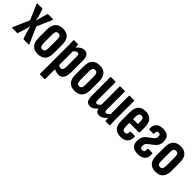

<svg xmlns="http://www.w3.org/2000/svg" viewBox="175 -1498 2683 2683"><g transform="rotate(45 1516.5 -156.0)"><path d="M18.6 0Q13.4 0 11.3 -4.1Q9.2 -8.2 12 -13.3L116.2 -252.9L19.2 -479.1Q16.8 -484.7 18.4 -488.1Q20 -491.5 25.2 -491.5H117.3Q126.9 -491.5 128.5 -484.3L154.8 -401.1Q160.8 -382.9 166.6 -360.8Q172.3 -338.6 177.8 -309.3H179.1Q185.2 -338.6 190.8 -360.8Q196.3 -382.9 201.7 -401.1L227.5 -484.5Q229.7 -491.5 238 -491.5H330.6Q336.1 -491.5 337.5 -488.1Q338.9 -484.7 336.5 -479.1L239.3 -254.6L345.1 -13.3Q347.3 -8.2 345.7 -4.1Q344.1 0 338.6 0H244.8Q236.1 0 233.8 -6.6L203.5 -100.3Q197.7 -120.1 191.3 -142.9Q185 -165.7 178.5 -193.5H177.1Q171.3 -165.7 165.3 -142.6Q159.2 -119.5 152.8 -100.3L121.5 -6.6Q119.8 0 109.9 0Z M525.2 6Q451.2 6 412.8 -36.2Q374.4 -78.5 374.4 -161.6V-330Q374.4 -413 412.8 -455.2Q451.2 -497.5 525.2 -497.5Q599.6 -497.5 637.9 -455.2Q676.1 -413 676.1 -330V-161.6Q676.1 -78.5 637.9 -36.2Q599.6 6 525.2 6ZM525.2 -85.8Q551.3 -85.8 562.9 -103.6Q574.5 -121.3 574.5 -162.6V-328Q574.5 -369.9 562.9 -388.1Q551.3 -406.2 525.2 -406.2Q499.2 -406.2 487.6 -388.1Q476 -369.9 476 -328V-162.6Q476 -121.3 487.9 -103.6Q499.8 -85.8 525.2 -85.8Z M932.6 6Q908 6 881.4 -1.6Q854.9 -9.2 834.3 -20.2L833.7 -101.9Q847.6 -94.8 863.2 -88.6Q878.8 -82.3 895 -82.3Q915.1 -82.3 925 -99.2Q934.9 -116.1 934.9 -155.4V-357.4Q934.9 -383.9 928.1 -395.1Q921.3 -406.2 904.8 -406.2Q887.5 -406.2 870 -392.3Q852.5 -378.3 836.5 -356.8L823 -419.1Q851.8 -453.9 881.8 -475.7Q911.9 -497.5 950.5 -497.5Q994.5 -497.5 1015.7 -467.6Q1036.9 -437.7 1036.9 -371.6V-152.7Q1036.9 -71.7 1011 -32.8Q985.1 6 932.6 6ZM753.4 185Q744.4 185 744.4 174.1V-371.7Q744.4 -406.1 743.9 -432.7Q743.4 -459.4 741.4 -479.5Q740.4 -491.5 749.4 -491.5H820.4Q829.6 -491.5 830.6 -481.7Q832.6 -469.7 834 -449.3Q835.4 -428.8 836.4 -409.4L846.4 -379.6V174.1Q846.4 185 837.1 185Z M1252.2 6Q1178.2 6 1139.8 -36.2Q1101.4 -78.5 1101.4 -161.6V-330Q1101.4 -413 1139.8 -455.2Q1178.2 -497.5 1252.2 -497.5Q1326.6 -497.5 1364.9 -455.2Q1403.1 -413 1403.1 -330V-161.6Q1403.1 -78.5 1364.9 -36.2Q1326.6 6 1252.2 6ZM1252.2 -85.8Q1278.3 -85.8 1289.9 -103.6Q1301.5 -121.3 1301.5 -162.6V-328Q1301.5 -369.9 1289.9 -388.1Q1278.3 -406.2 1252.2 -406.2Q1226.2 -406.2 1214.6 -388.1Q1203 -369.9 1203 -328V-162.6Q1203 -121.3 1214.9 -103.6Q1226.8 -85.8 1252.2 -85.8Z M1555.8 6Q1512.4 6 1491.9 -24.1Q1471.4 -54.1 1471.4 -113.1V-480.5Q1471.4 -491.5 1480.4 -491.5H1564.1Q1573.4 -491.5 1573.4 -480.5V-127.2Q1573.4 -105.6 1580 -95.7Q1586.5 -85.8 1600.9 -85.8Q1613.6 -85.8 1627.1 -95.3Q1640.6 -104.9 1655.4 -122.9V-480.5Q1655.4 -491.5 1664.3 -491.5H1748.4Q1757.4 -491.5 1757.4 -480.5V-127.2Q1757.4 -105.6 1763.9 -95.7Q1770.5 -85.8 1784.8 -85.8Q1796.9 -85.8 1810.8 -95.3Q1824.6 -104.9 1839.3 -122.9V-480.5Q1839.3 -491.5 1848.3 -491.5H1932.4Q1941.3 -491.5 1941.3 -480.5V-124.7Q1941.3 -87 1942.2 -58.9Q1943 -30.8 1944.3 -12.6Q1945.7 0 1935.8 0H1865.1Q1856.8 0 1855.2 -9.8Q1854.2 -20 1853 -33.8Q1851.8 -47.6 1850.8 -60.9Q1825.8 -30.3 1799.2 -12.2Q1772.7 6 1738.6 6Q1708.7 6 1690.1 -9.3Q1671.5 -24.7 1662.3 -55.7Q1638.5 -27.6 1612.9 -10.8Q1587.4 6 1555.8 6Z M2160.9 6Q2084.5 6 2047.4 -36Q2010.4 -78 2010.4 -166.4V-329.1Q2010.4 -413.7 2048.4 -455.6Q2086.5 -497.5 2158 -497.5Q2232.9 -497.5 2270.4 -455Q2308 -412.6 2308 -326.4V-232.5Q2308 -221.8 2298.3 -221.8H2111.2V-161.2Q2111.2 -117.2 2122.8 -98Q2134.4 -78.8 2160.9 -78.8Q2184.6 -78.8 2195.5 -92.6Q2206.4 -106.4 2205.2 -135.1Q2203.9 -145.9 2213.1 -145.9H2291.9Q2301.2 -145.9 2301.2 -135.9Q2302.8 -65.5 2267.5 -29.8Q2232.1 6 2160.9 6ZM2111.2 -293.3H2207.2V-340.6Q2207.2 -378.8 2195.8 -396Q2184.4 -413.3 2159.2 -413.3Q2134.6 -413.3 2122.9 -395.7Q2111.2 -378.2 2111.2 -340.6Z M2502 6Q2432.1 6 2398.2 -24.7Q2364.3 -55.3 2364.3 -116.5Q2364.3 -162.1 2378.7 -195Q2393.2 -227.9 2426.1 -252.7L2497.6 -305.6Q2518 -321 2526.2 -336.7Q2534.4 -352.3 2534.4 -373.1Q2534.4 -415.2 2498.3 -415.2Q2478.5 -415.2 2469.6 -401.6Q2460.8 -388 2462.1 -361.9Q2462.9 -349.9 2453.2 -349.9H2378.8Q2370 -349.9 2368.6 -361.9Q2363.6 -426.3 2398.6 -461.9Q2433.6 -497.5 2503.1 -497.5Q2568.4 -497.5 2602.4 -467.2Q2636.4 -436.9 2636.4 -376.2Q2636.4 -330.8 2620 -300.4Q2603.5 -269.9 2569.8 -244.5L2506.6 -196.9Q2485.8 -182.1 2476 -164.2Q2466.3 -146.3 2466.3 -122.2Q2466.3 -98.2 2476.6 -87.2Q2486.9 -76.3 2507.3 -76.3Q2530.3 -76.3 2540 -91.5Q2549.7 -106.8 2548.3 -139.5Q2547.9 -150.5 2557.2 -150.5H2632.9Q2641.2 -150.5 2642.2 -139.5Q2648.4 -67.3 2611.9 -30.6Q2575.4 6 2502 6Z M2851.2 6Q2777.2 6 2738.8 -36.2Q2700.4 -78.5 2700.4 -161.6V-330Q2700.4 -413 2738.8 -455.2Q2777.2 -497.5 2851.2 -497.5Q2925.6 -497.5 2963.9 -455.2Q3002.1 -413 3002.1 -330V-161.6Q3002.1 -78.5 2963.9 -36.2Q2925.6 6 2851.2 6ZM2851.2 -85.8Q2877.3 -85.8 2888.9 -103.6Q2900.5 -121.3 2900.5 -162.6V-328Q2900.5 -369.9 2888.9 -388.1Q2877.3 -406.2 2851.2 -406.2Q2825.2 -406.2 2813.6 -388.1Q2802 -369.9 2802 -328V-162.6Q2802 -121.3 2813.9 -103.6Q2825.8 -85.8 2851.2 -85.8Z"/></g></svg>

Font: Sofia Sans Extra Condensed
Style: Regular
Weight: 400
Designer: Botio Nikoltchev, Ani Petrova
Foundry: lettersoup
Version: Version 4.101